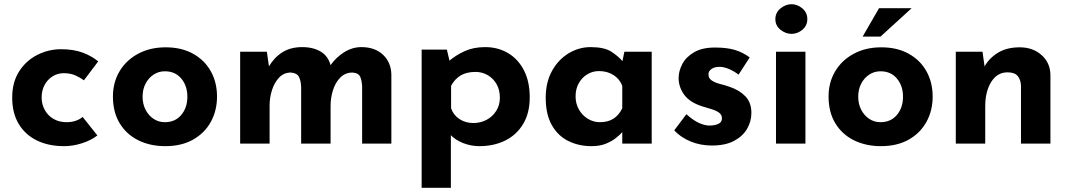

<svg xmlns="http://www.w3.org/2000/svg" viewBox="-20 -683 5087 913"><path d="M443 -39Q414 -16 370.5 -2Q327 12 285 12Q210 12 154.5 -15.5Q99 -43 68.5 -94.5Q38 -146 38 -219Q38 -292 71 -343.5Q104 -395 157.5 -422Q211 -449 270 -449Q329 -449 372.5 -433Q416 -417 447 -391L379 -301Q365 -312 340.5 -323.5Q316 -335 283 -335Q254 -335 230 -320Q206 -305 192 -279Q178 -253 178 -219Q178 -187 193 -160Q208 -133 234.5 -117.5Q261 -102 297 -102Q320 -102 339.5 -108.5Q359 -115 373 -127Z M517 -224Q517 -291 548.5 -344Q580 -397 637 -427.5Q694 -458 768 -458Q843 -458 898 -427.5Q953 -397 982.5 -344Q1012 -291 1012 -224Q1012 -157 982.5 -103.5Q953 -50 898 -19Q843 12 766 12Q694 12 637.5 -16Q581 -44 549 -97Q517 -150 517 -224ZM658 -223Q658 -189 672 -161.5Q686 -134 710 -118Q734 -102 764 -102Q813 -102 842 -136.5Q871 -171 871 -223Q871 -275 842 -309.5Q813 -344 764 -344Q734 -344 710 -328Q686 -312 672 -285Q658 -258 658 -223Z M1249 -437 1260 -360 1258 -366Q1284 -410 1323 -434.5Q1362 -459 1417 -459Q1470 -459 1506 -437Q1542 -415 1553 -369L1548 -368Q1576 -409 1615.5 -434Q1655 -459 1698 -459Q1763 -459 1801.5 -422.5Q1840 -386 1841 -328V0H1702V-270Q1701 -299 1693 -317.5Q1685 -336 1656 -338Q1622 -338 1598.5 -314.5Q1575 -291 1563.5 -254.5Q1552 -218 1552 -179V0H1412V-270Q1411 -299 1401.5 -317.5Q1392 -336 1363 -338Q1330 -338 1307.5 -314.5Q1285 -291 1273.5 -255Q1262 -219 1262 -181V0H1122V-437Z M2259 12Q2220 12 2182.5 -2.5Q2145 -17 2120 -44L2124 -85V210H1985V-447H2105L2125 -362L2114 -392Q2148 -421 2190 -440Q2232 -459 2287 -459Q2348 -459 2396 -430.5Q2444 -402 2471.5 -348.5Q2499 -295 2499 -220Q2499 -146 2468 -94Q2437 -42 2383 -15Q2329 12 2259 12ZM2231 -98Q2265 -98 2293.5 -113Q2322 -128 2339.5 -155.5Q2357 -183 2357 -218Q2357 -255 2341.5 -282.5Q2326 -310 2299.5 -325.5Q2273 -341 2241 -341Q2199 -341 2171 -324.5Q2143 -308 2125 -275V-168Q2136 -136 2164.5 -117Q2193 -98 2231 -98Z M2793 12Q2732 12 2682.5 -12.5Q2633 -37 2604 -88Q2575 -139 2575 -218Q2575 -292 2605 -346Q2635 -400 2684 -429.5Q2733 -459 2788 -459Q2853 -459 2886.5 -437.5Q2920 -416 2942 -390L2936 -373L2949 -437H3079V0H2939V-95L2950 -65Q2948 -65 2938 -53.5Q2928 -42 2908.5 -26.5Q2889 -11 2860.5 0.5Q2832 12 2793 12ZM2833 -102Q2871 -102 2897 -118.5Q2923 -135 2939 -168V-275Q2927 -307 2897.5 -326Q2868 -345 2828 -345Q2798 -345 2772.5 -329.5Q2747 -314 2732 -287Q2717 -260 2717 -225Q2717 -190 2733 -162Q2749 -134 2775.5 -118Q2802 -102 2833 -102Z M3365 9Q3311 9 3264.5 -10Q3218 -29 3186 -63L3244 -140Q3276 -111 3303.5 -98.5Q3331 -86 3353 -86Q3379 -86 3396 -94Q3413 -102 3413 -120Q3413 -137 3399.5 -147Q3386 -157 3365 -163.5Q3344 -170 3320 -177Q3260 -196 3233.5 -232.5Q3207 -269 3207 -312Q3207 -345 3224.5 -378.5Q3242 -412 3280.5 -434.5Q3319 -457 3380 -457Q3435 -457 3473 -446Q3511 -435 3545 -410L3492 -328Q3473 -343 3449.5 -353.5Q3426 -364 3406 -365Q3379 -366 3364 -355.5Q3349 -345 3349 -331Q3348 -312 3363.5 -301Q3379 -290 3403 -284Q3427 -278 3450 -270Q3497 -254 3525 -224.5Q3553 -195 3553 -146Q3553 -106 3532.5 -70.5Q3512 -35 3470.5 -13Q3429 9 3365 9Z M3670 -437H3810V0H3670ZM3667 -592Q3667 -623 3691.5 -643Q3716 -663 3744 -663Q3772 -663 3795.5 -643Q3819 -623 3819 -592Q3819 -561 3795.5 -541.5Q3772 -522 3744 -522Q3716 -522 3691.5 -541.5Q3667 -561 3667 -592Z M3920 -224Q3920 -291 3951.5 -344Q3983 -397 4040 -427.5Q4097 -458 4171 -458Q4246 -458 4301 -427.5Q4356 -397 4385.5 -344Q4415 -291 4415 -224Q4415 -157 4385.5 -103.5Q4356 -50 4301 -19Q4246 12 4169 12Q4097 12 4040.5 -16Q3984 -44 3952 -97Q3920 -150 3920 -224ZM4061 -223Q4061 -189 4075 -161.5Q4089 -134 4113 -118Q4137 -102 4167 -102Q4216 -102 4245 -136.5Q4274 -171 4274 -223Q4274 -275 4245 -309.5Q4216 -344 4167 -344Q4137 -344 4113 -328Q4089 -312 4075 -285Q4061 -258 4061 -223ZM4315 -644 4167 -509H4082L4160 -644Z M4652 -437 4663 -359 4661 -366Q4684 -407 4726 -432.5Q4768 -458 4829 -458Q4891 -458 4932.5 -421.5Q4974 -385 4975 -327V0H4835V-275Q4834 -304 4819.5 -321.5Q4805 -339 4771 -339Q4722 -339 4693.5 -293.5Q4665 -248 4665 -178V0H4525V-437Z"/></svg>

Font: Reem Kufi Fun
Style: Bold
Weight: 700
Designer: Khaled Hosny
Version: Version 1.005